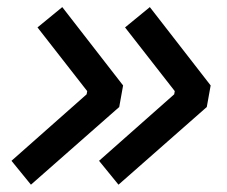

<svg xmlns="http://www.w3.org/2000/svg" viewBox="-20 -522 626 530"><path d="M65.4 -12.2 11.7 -78.1 219.2 -261.7 220.7 -270.5 83.5 -446.3 151.9 -502.4 319.8 -286.1 309.1 -226.6ZM307.1 -12.2 253.4 -78.1 460.9 -261.7 462.4 -270.5 325.2 -446.3 393.6 -502.4 561.5 -286.1 550.8 -226.6Z"/></svg>

Font: CaskaydiaCove NFP
Style: Italic
Weight: 400
Italic angle: -10°
Designer: Aaron Bell
Foundry: Saja Typeworks
Version: Version 2111.001; VTT 6.35;Nerd Fonts 3.1.1